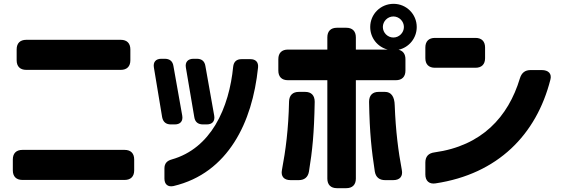

<svg xmlns="http://www.w3.org/2000/svg" viewBox="-20 -899 2951 1003"><path d="M97 41H631C663 41 681 23 681 -9V-66C681 -98 663 -116 631 -116H97C65 -116 47 -98 47 -66V-9C47 23 65 41 97 41ZM67 -584C67 -552 85 -534 117 -534H611C643 -534 661 -552 661 -584V-641C661 -673 643 -691 611 -691H117C85 -691 67 -673 67 -641Z M873 -249H893C922 -249 937 -266 932 -295L886 -554C882 -580 866 -592 840 -592H823C794 -592 779 -575 784 -546L827 -287C832 -261 848 -249 873 -249ZM839 34C839 64 857 79 886 73C1030 39 1133 -45 1204 -156C1274 -265 1313 -401 1328 -546C1331 -574 1316 -590 1288 -590H1242C1216 -590 1201 -577 1198 -550C1188 -447 1160 -337 1105 -246C1054 -162 980 -95 877 -66C852 -59 839 -45 839 -19ZM951 -546 995 -287C999 -261 1015 -249 1041 -249H1060C1089 -249 1104 -266 1099 -295L1053 -554C1049 -580 1033 -592 1008 -592H991C962 -592 946 -575 951 -546Z M2035 -703C2005 -703 1980 -728 1980 -758C1980 -788 2005 -813 2035 -813C2065 -813 2090 -788 2090 -758C2090 -728 2065 -703 2035 -703ZM1434 -530C1434 -498 1452 -480 1484 -480H1690V34C1690 66 1708 84 1740 84H1789C1821 84 1839 66 1839 34V-480H2048C2080 -480 2098 -498 2098 -530V-590C2098 -617 2085 -634 2062 -639C2116 -651 2157 -699 2157 -758C2157 -825 2103 -879 2036 -879C1968 -879 1914 -825 1914 -758C1914 -701 1952 -654 2005 -640H1839V-704C1839 -736 1821 -754 1789 -754H1740C1708 -754 1690 -736 1690 -704V-640H1484C1452 -640 1434 -622 1434 -590ZM1453 -12C1446 22 1463 42 1498 42H1540C1570 42 1589 27 1594 -3C1612 -114 1621 -201 1624 -367C1624 -401 1606 -419 1574 -419H1541C1509 -419 1491 -401 1490 -369C1487 -224 1472 -112 1453 -12ZM1908 -367C1911 -201 1921 -115 1938 -3C1943 27 1962 42 1992 42H2034C2069 42 2086 22 2079 -12C2061 -107 2047 -214 2042 -349C2041 -395 2023 -419 1991 -419H1958C1926 -419 1908 -401 1908 -367Z M2252 -545H2464C2496 -545 2514 -563 2514 -595V-651C2514 -683 2496 -701 2464 -701H2252C2220 -701 2202 -683 2202 -651V-595C2202 -563 2220 -545 2252 -545ZM2202 12C2202 46 2222 64 2255 59C2581 10 2782 -196 2855 -482C2864 -514 2845 -533 2810 -533H2752C2723 -533 2705 -519 2696 -490C2635 -287 2496 -137 2250 -103C2218 -99 2202 -81 2202 -50Z"/></svg>

Font: コーポレート・ロゴ（ラウンド）ver3 Bold
Style: Regular
Weight: 700
Designer: [KANA_main] LOGOTYPE.JP [Source Han Sans] Ryoko NISHIZUKA 西塚涼子 (kana, bopomofo & ideographs); Paul D. Hunt (Latin, Greek
Version: Version 12.001;FEAKit 1.0